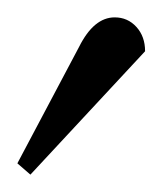

<svg xmlns="http://www.w3.org/2000/svg" viewBox="-20 -684 187 221"><path d="M15 -483 0 -496 71 -630Q88 -664 112 -664Q127 -664 137 -653Q147 -642 147 -625Z"/></svg>

Font: Arapey Thin
Style: Regular
Weight: 100
Designer: Eduardo Rodriguez Tunni
Foundry: Eduardo Rodriguez Tunni
Version: Version 4.000;hotconv 1.0.109;makeotfexe 2.5.65596